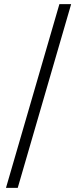

<svg xmlns="http://www.w3.org/2000/svg" viewBox="-20 -768 406 931"><path d="M268 -748H325L66 143H9Z"/></svg>

Font: IBM Plex Serif
Style: Regular
Weight: 400
Designer: Mike Abbink, Paul van der Laan, Pieter van Rosmalen
Foundry: Bold Monday
Version: Version 2.6